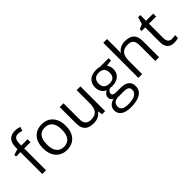

<svg xmlns="http://www.w3.org/2000/svg" viewBox="66 -1732 2939 2939"><g transform="rotate(-45 1535.5 -262.5)"><path d="M327.1 -472.2H190.9V0H109.9V-472.2H14.2V-508.8L109.9 -538.1V-567.9Q109.9 -765.1 282.2 -765.1Q324.7 -765.1 381.8 -748L360.8 -683.1Q314 -698.2 280.8 -698.2Q234.9 -698.2 212.9 -667.7Q190.9 -637.2 190.9 -569.8V-535.2H327.1Z M886.7 -268.1Q886.7 -137.2 820.8 -63.7Q754.9 9.8 638.7 9.8Q566.9 9.8 511.2 -23.9Q455.6 -57.6 425.3 -120.6Q395 -183.6 395 -268.1Q395 -398.9 460.4 -471.9Q525.9 -544.9 642.1 -544.9Q754.4 -544.9 820.6 -470.2Q886.7 -395.5 886.7 -268.1ZM479 -268.1Q479 -165.5 520 -111.8Q561 -58.1 640.6 -58.1Q720.2 -58.1 761.5 -111.6Q802.7 -165 802.7 -268.1Q802.7 -370.1 761.5 -423.1Q720.2 -476.1 639.6 -476.1Q560.1 -476.1 519.5 -423.8Q479 -371.6 479 -268.1Z M1105 -535.2V-188Q1105 -122.6 1134.8 -90.3Q1164.6 -58.1 1228 -58.1Q1312 -58.1 1350.8 -104Q1389.6 -149.9 1389.6 -253.9V-535.2H1470.7V0H1403.8L1392.1 -71.8H1387.7Q1362.8 -32.2 1318.6 -11.2Q1274.4 9.8 1217.8 9.8Q1120.1 9.8 1071.5 -36.6Q1022.9 -83 1022.9 -185.1V-535.2Z M2080.6 -535.2V-483.9L1981.4 -472.2Q1995.1 -455.1 2005.9 -427.5Q2016.6 -399.9 2016.6 -365.2Q2016.6 -286.6 1962.9 -239.7Q1909.2 -192.9 1815.4 -192.9Q1791.5 -192.9 1770.5 -196.8Q1718.8 -169.4 1718.8 -127.9Q1718.8 -106 1736.8 -95.5Q1754.9 -85 1798.8 -85H1893.6Q1980.5 -85 2027.1 -48.3Q2073.7 -11.7 2073.7 58.1Q2073.7 147 2002.4 193.6Q1931.2 240.2 1794.4 240.2Q1689.5 240.2 1632.6 201.2Q1575.7 162.1 1575.7 90.8Q1575.7 42 1606.9 6.3Q1638.2 -29.3 1694.8 -42Q1674.3 -51.3 1660.4 -70.8Q1646.5 -90.3 1646.5 -116.2Q1646.5 -145.5 1662.1 -167.5Q1677.7 -189.5 1711.4 -210Q1669.9 -227.1 1643.8 -268.1Q1617.7 -309.1 1617.7 -361.8Q1617.7 -449.7 1670.4 -497.3Q1723.1 -544.9 1819.8 -544.9Q1861.8 -544.9 1895.5 -535.2ZM1653.8 89.8Q1653.8 133.3 1690.4 155.8Q1727.1 178.2 1795.4 178.2Q1897.5 178.2 1946.5 147.7Q1995.6 117.2 1995.6 64.9Q1995.6 21.5 1968.8 4.6Q1941.9 -12.2 1867.7 -12.2H1770.5Q1715.3 -12.2 1684.6 14.2Q1653.8 40.5 1653.8 89.8ZM1697.8 -363.8Q1697.8 -307.6 1729.5 -278.8Q1761.2 -250 1817.9 -250Q1936.5 -250 1936.5 -365.2Q1936.5 -485.8 1816.4 -485.8Q1759.3 -485.8 1728.5 -455.1Q1697.8 -424.3 1697.8 -363.8Z M2556.6 0V-346.2Q2556.6 -411.6 2526.9 -443.8Q2497.1 -476.1 2433.6 -476.1Q2349.1 -476.1 2310.3 -430.2Q2271.5 -384.3 2271.5 -279.8V0H2190.4V-759.8H2271.5V-529.8Q2271.5 -488.3 2267.6 -460.9H2272.5Q2296.4 -499.5 2340.6 -521.7Q2384.8 -543.9 2441.4 -543.9Q2539.6 -543.9 2588.6 -497.3Q2637.7 -450.7 2637.7 -349.1V0Z M2977.1 -57.1Q2998.5 -57.1 3018.6 -60.3Q3038.6 -63.5 3050.3 -66.9V-4.9Q3037.1 1.5 3011.5 5.6Q2985.8 9.8 2965.3 9.8Q2810.1 9.8 2810.1 -153.8V-472.2H2733.4V-511.2L2810.1 -544.9L2844.2 -659.2H2891.1V-535.2H3046.4V-472.2H2891.1V-157.2Q2891.1 -108.9 2914.1 -83Q2937 -57.1 2977.1 -57.1Z"/></g></svg>

Font: f0_57812 
Style: Regular
Weight: 400
Foundry: Ascender Corporation
Version: Version 1.10